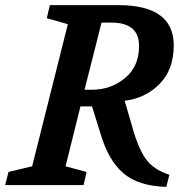

<svg xmlns="http://www.w3.org/2000/svg" viewBox="-55 -720 725 747"><path d="M-35 0 -22 -51 70 -73 209 -626 127 -649 139 -700H406Q621 -700 621 -543Q621 -442 556 -384Q504 -337 430 -328L458 -232Q482 -144 512 -102Q542 -60 604 -40L592 7Q483 4 425 -46Q367 -96 337 -197L303 -306H258L200 -73L282 -51L270 0ZM274 -371H304Q376 -371 431 -416Q486 -461 486 -541Q486 -632 379 -632H340Z"/></svg>

Font: Volkhov
Style: Bold Italic
Weight: 700
Designer: Cyreal (www.cyreal.org)
Foundry: Cyreal (www.cyreal.org)
Version: Version 1.001